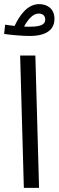

<svg xmlns="http://www.w3.org/2000/svg" viewBox="-33 -914 285 934"><path d="M111 -739C208 -739 232 -782 232 -822C232 -874 194 -894 158 -894C99 -894 62 -838 38 -788C20 -790 3 -792 -8 -794L-13 -749C9 -745 74 -739 111 -739ZM155 -848C172 -848 187 -840 187 -819C187 -799 174 -784 111 -784C103 -784 94 -784 84 -785C106 -824 129 -848 155 -848ZM83 0H157L139 -644H65Z"/></svg>

Font: Noto Sans Arabic ExtCond
Style: Regular
Weight: 400
Width: 2
Designer: Monotype Design Team, Nadine Chahine, Nizar Qandah and Khaled Hosny
Foundry: Monotype Imaging Inc.
Version: Version 2.012